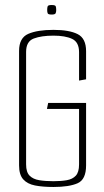

<svg xmlns="http://www.w3.org/2000/svg" viewBox="-20 -743 415 765"><path d="M193 2Q150 2 119.5 -4Q89 -10 72.5 -28.5Q56 -47 56 -84V-540Q56 -592 92.5 -608Q129 -624 193 -624Q256 -624 289.5 -607Q323 -590 323 -539V-427L295 -422V-535Q295 -575 267.5 -588Q240 -601 193 -601Q145 -601 114.5 -589.5Q84 -578 84 -536V-88Q84 -57 98 -43Q112 -29 136.5 -25Q161 -21 193 -21Q223 -21 246 -25Q269 -29 282 -43Q295 -57 295 -88V-309H167L172 -333H323V-84Q323 -28 289.5 -13Q256 2 193 2ZM186 -685Q172 -685 170 -690Q168 -695 168 -703Q168 -713 170 -718Q172 -723 186 -723Q200 -723 202 -718Q204 -713 204 -703Q204 -695 201.5 -690Q199 -685 186 -685Z"/></svg>

Font: Smooch Sans ExtraLight
Style: Regular
Weight: 200
Designer: Robert E. Leuschke
Foundry: Robert E. Leuschke
Version: Version 1.010; ttfautohint (v1.8.3)